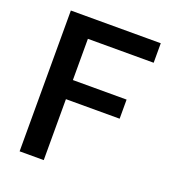

<svg xmlns="http://www.w3.org/2000/svg" viewBox="-129 -798 807 897"><g transform="rotate(20 274.5 -350.0)"><path d="M70 0V-700H517V-603H190V-398H457V-303H190V0Z"/></g></svg>

Font: DM Sans 18pt SemiBold
Style: Regular
Weight: 600
Designer: Colophon Foundry, Jonny Pinhorn
Foundry: Colophon Foundry
Version: Version 4.004;gftools[0.9.30]